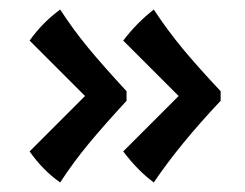

<svg xmlns="http://www.w3.org/2000/svg" viewBox="-20 -423 513 402"><path d="M42 -106 158 -222 42 -338Q69 -376 106 -403Q134 -360 165 -322.5Q196 -285 245 -232V-212Q198 -161 166 -122.5Q134 -84 106 -41Q70 -66 42 -106ZM238 -106 354 -222 238 -338Q267 -376 302 -403Q331 -359 363 -320.5Q395 -282 442 -232V-212Q356 -121 302 -41Q269 -65 238 -106Z"/></svg>

Font: Mirza
Style: Regular
Weight: 400
Designer: Arabic design by Kourosh Beigpour, Latin design by Eduardo Tunni, engineering by Lasse Fister
Version: Version 1.000